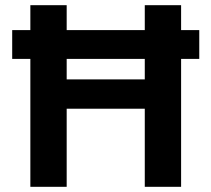

<svg xmlns="http://www.w3.org/2000/svg" viewBox="-20 -720 815 740"><path d="M97 0V-493H27V-604H97V-700H237V-604H538V-700H678V-604H748V-493H678V0H538V-301H237V0ZM237 -414H538V-493H237Z"/></svg>

Font: DM Sans ExtraBold
Style: Regular
Weight: 800
Designer: Colophon Foundry, Jonny Pinhorn
Foundry: Colophon Foundry
Version: Version 4.004; ttfautohint (v1.8.4.7-5d5b)